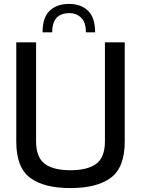

<svg xmlns="http://www.w3.org/2000/svg" viewBox="-20 -953 719 979"><path d="M63 -231V-737H164V-232Q164 -151 208 -118Q252 -85 339 -85Q427 -85 471 -118Q515 -151 515 -232V-737H616V-231Q616 -99 545 -46.5Q474 6 339 6Q204 6 133.5 -46.5Q63 -99 63 -231ZM465 -788H418Q418 -839 394 -862.5Q370 -886 334 -886Q246 -886 246 -788H197Q197 -864 233.5 -898.5Q270 -933 332 -933Q393 -933 429 -898Q465 -863 465 -788Z"/></svg>

Font: Exo Medium
Style: Regular
Weight: 500
Designer: Natanael Gama
Foundry: Natanael Gama
Version: Version 1.500; ttfautohint (v1.6)